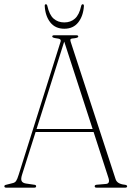

<svg xmlns="http://www.w3.org/2000/svg" viewBox="-20 -862 604 882"><path d="M146 -6.5Q146 0 138 0H8Q0 0 0 -6.5Q0 -12 9.5 -13.5L37 -20.5Q48 -22.5 53.8 -30.5Q59.5 -38.5 66 -60L257.5 -668Q261 -677 256.5 -681Q252 -685 236 -686.5Q220 -689 220 -694Q220 -700 228.5 -700H331Q339.5 -700 339.5 -694Q339.5 -689 324 -686.5Q308 -685.5 304.8 -682.5Q301.5 -679.5 304.5 -670.5L511 -39Q518 -17 552.5 -13.5Q564 -12 564 -6.5Q564 0 555.5 0H423Q415 0 415 -6.5Q415 -13 425.5 -13.5L466.5 -17Q487 -18.5 478 -45.5L410 -255.5H143.5L81.5 -60Q75 -40 79.2 -30.8Q83.5 -21.5 99 -19L136 -13.5Q146 -13 146 -6.5ZM148 -269.5H405.5L275 -671ZM275.5 -759Q304.5 -759 324.2 -776.5Q344 -794 353 -835Q355 -842.5 360 -842.5Q365.5 -842.5 365.5 -834.5Q362.5 -788.5 339.5 -759.2Q316.5 -730 275.5 -730Q234 -730 211 -759.2Q188 -788.5 185.5 -834.5Q185 -842.5 191 -842.5Q195.5 -842.5 197.5 -835Q206.5 -794 226.2 -776.5Q246 -759 275.5 -759Z"/></svg>

Font: Fraunces 144pt S050 Thin
Style: Regular
Weight: 100
Version: Version 1.000; ttfautohint (v1.8.3)